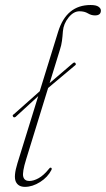

<svg xmlns="http://www.w3.org/2000/svg" viewBox="-20 -738 422 766"><path d="M32 -273Q28 -278.5 35.5 -282.5L138.5 -374L212 -611.5Q245 -718 341.5 -718Q363.5 -718 373 -711.2Q382.5 -704.5 382.5 -696Q382.5 -676.5 359 -676.5Q344 -676.5 330.5 -684.8Q317 -693 297 -693Q273.5 -693 253.5 -668.2Q233.5 -643.5 231 -613.5Q229.5 -592 227.2 -574.8Q225 -557.5 219 -539.5L178 -406.5L271.5 -486.5Q278.5 -491.5 281.5 -485Q285 -480.5 278 -476L172 -387L84.5 -103Q68 -50 72.8 -33Q77.5 -16 97 -16Q114 -16 134.2 -27.2Q154.5 -38.5 175 -64Q179 -70 182.5 -69Q188 -68.5 185.5 -60.5Q170.5 -31 140 -11.8Q109.5 7.5 79.5 7.5Q52.5 7.5 43 -13.5Q33.5 -34.5 49.5 -86.5L132.5 -354.5L42 -271.5Q35 -267.5 32 -273Z"/></svg>

Font: Fraunces 72pt S000 Thin
Style: Italic
Weight: 100
Italic angle: -16°
Version: Version 1.000; ttfautohint (v1.8.3)